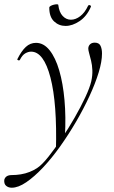

<svg xmlns="http://www.w3.org/2000/svg" viewBox="-74 -595 534 896"><path d="M-19 281Q-35 281 -45.5 272Q-56 263 -54 244Q-48 222 -19 222Q2 222 23.5 218.5Q45 215 65 207Q85 199 101 188Q123 173 152 136.5Q181 100 213 52.5Q245 5 274 -45.5Q303 -96 324 -141Q345 -186 352 -216Q358 -243 357 -267.5Q356 -292 351 -312Q346 -332 342 -346.5Q338 -361 338 -368Q338 -380 346 -388Q354 -396 368 -396Q388 -396 395 -381.5Q402 -367 402 -345Q402 -308 386.5 -257Q371 -206 343.5 -146.5Q316 -87 281 -27Q246 33 206.5 88.5Q167 144 126.5 187Q86 230 48.5 255.5Q11 281 -19 281ZM187 108Q193 -112 161.5 -233Q130 -354 71 -354Q58 -354 44 -346Q30 -338 19 -316Q17 -312 11.5 -313.5Q6 -315 7 -319Q26 -357 46.5 -376Q67 -395 94 -395Q130 -395 157.5 -360.5Q185 -326 202.5 -266Q220 -206 227 -127.5Q234 -49 229 40ZM232 -474Q201 -474 178.5 -495Q156 -516 156 -559Q156 -564 162.5 -567.5Q169 -571 177 -573Q185 -575 191.5 -575Q198 -575 198 -572Q202 -538 218.5 -520.5Q235 -503 257 -503Q279 -503 300.5 -519.5Q322 -536 337 -568Q340 -573 346 -570.5Q352 -568 350 -563Q331 -519 297.5 -496.5Q264 -474 232 -474Z"/></svg>

Font: Cormorant Infant Light
Style: Italic
Weight: 300
Italic angle: -10°
Designer: Christian Thalmann (Catharsis Fonts)
Foundry: Catharsis Fonts
Version: Version 4.001